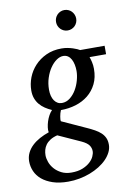

<svg xmlns="http://www.w3.org/2000/svg" viewBox="-131 -759 715 1049"><g transform="rotate(-10 227.0 -234.5)"><path d="M320.8 87.9Q320.8 69.8 310.1 54.7Q299.3 39.6 270 25.9L145 -30.8Q121.1 -24.9 105.2 -14.6Q89.4 -4.4 80.1 8.5Q70.8 21.5 66.9 36.1Q63 50.8 63 65.9Q63 83 70.3 103.5Q77.6 124 93 141.6Q108.4 159.2 131.8 171.1Q155.3 183.1 187 183.1Q223.1 183.1 248.5 172.9Q273.9 162.6 290 147.9Q306.2 133.3 313.5 116.9Q320.8 100.6 320.8 87.9ZM310.1 -358.9Q310.1 -377.4 306.6 -394.3Q303.2 -411.1 296.1 -424.1Q289.1 -437 278.1 -444.6Q267.1 -452.1 252 -452.1Q233.9 -452.1 214.8 -439Q195.8 -425.8 179.9 -402.8Q164.1 -379.9 154.1 -349.1Q144 -318.4 144 -283.2Q144 -265.1 147.9 -249.8Q151.9 -234.4 159.4 -223.4Q167 -212.4 177.5 -206.3Q188 -200.2 201.2 -200.2Q226.1 -200.2 246.3 -216.1Q266.6 -231.9 280.8 -255.9Q294.9 -279.8 302.5 -307.6Q310.1 -335.4 310.1 -358.9ZM393.1 -420.9Q397.5 -409.7 401.6 -392.1Q405.8 -374.5 405.8 -354Q405.8 -306.2 388.2 -270.5Q370.6 -234.9 340.8 -210.9Q311 -187 271.7 -175Q232.4 -163.1 189 -163.1Q185.5 -155.8 183.1 -147Q180.7 -138.2 179.2 -129.6Q177.7 -121.1 177.2 -114Q176.8 -106.9 178.2 -103L312 -42Q335 -31.7 353.8 -21.2Q372.6 -10.7 386 1.7Q399.4 14.2 406.7 30Q414.1 45.9 414.1 67.9Q414.1 89.4 404.1 109.6Q394 129.9 376.7 147.7Q359.4 165.5 335.2 180.7Q311 195.8 283 206.5Q254.9 217.3 223.9 223.1Q192.9 229 161.1 229Q111.8 229 75.7 216.8Q39.6 204.6 15.9 184.6Q-7.8 164.6 -19.3 138.2Q-30.8 111.8 -30.8 83Q-30.8 57.6 -20.3 36.1Q-9.8 14.6 8.3 -2.4Q26.4 -19.5 50.5 -32.7Q74.7 -45.9 102.1 -55.2Q99.6 -66.9 101.8 -82.8Q104 -98.6 109.1 -115Q114.3 -131.3 122.6 -146.5Q130.9 -161.6 141.1 -171.9Q121.1 -180.7 104 -192.1Q86.9 -203.6 74.5 -218.5Q62 -233.4 54.9 -252.7Q47.9 -272 47.9 -295.9Q47.9 -332.5 61.5 -367.9Q75.2 -403.3 101.3 -431.4Q127.4 -459.5 164.8 -476.8Q202.1 -494.1 250 -494.1Q268.1 -494.1 283.9 -491Q299.8 -487.8 312.7 -483.6Q325.7 -479.5 335.2 -475.1Q344.7 -470.7 349.1 -467.8H484.9V-420.9ZM357.9 -641.1Q357.9 -629.4 353.5 -619.1Q349.1 -608.9 341.6 -601.3Q334 -593.8 323.7 -589.4Q313.5 -585 301.8 -585Q290 -585 280 -589.4Q270 -593.8 262.5 -601.3Q254.9 -608.9 250.5 -619.1Q246.1 -629.4 246.1 -641.1Q246.1 -652.8 250.2 -663.1Q254.4 -673.3 262 -681.2Q269.5 -689 279.8 -693.6Q290 -698.2 301.8 -698.2Q313.5 -698.2 323.7 -693.8Q334 -689.5 341.6 -681.6Q349.1 -673.8 353.5 -663.3Q357.9 -652.8 357.9 -641.1Z"/></g></svg>

Font: Charis SIL APac
Style: Italic
Weight: 400
Italic angle: -11°
Foundry: SIL International
Version: Version 5.000